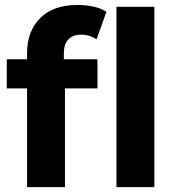

<svg xmlns="http://www.w3.org/2000/svg" viewBox="-20 -770 727 790"><path d="M91.3 0V-550.2Q91.3 -641.1 145.1 -695.3Q199 -749.6 299.1 -749.6Q332.7 -749.6 364.3 -742.8Q396 -736 418 -721.4L377.3 -608.4Q364.5 -617 348.1 -622.3Q331.8 -627.5 314.2 -627.5Q280 -627.5 261.3 -607.9Q242.7 -588.4 242.7 -548.8V-498.6L247.3 -431.6V0ZM7.8 -406.3V-526.1H381V-406.3ZM459.1 0V-742H615.1V0Z"/></svg>

Font: Montserrat Thin
Style: Regular
Weight: 100
Designer: Julieta Ulanovsky
Foundry: Julieta Ulanovsky
Version: Version 9.000